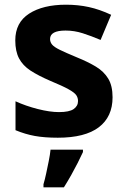

<svg xmlns="http://www.w3.org/2000/svg" viewBox="-20 -576 537 817"><path d="M459 -162Q459 -79 400.5 -34.5Q342 10 226 10Q169 10 128 2.5Q87 -5 46 -22V-145Q90 -125 141 -112Q192 -99 231 -99Q275 -99 293.5 -112Q312 -125 312 -146Q312 -160 304.5 -171Q297 -182 272 -196Q247 -210 194 -232Q143 -254 110 -275.5Q77 -297 61 -327.5Q45 -358 45 -404Q45 -480 104 -518Q163 -556 261 -556Q312 -556 358 -546Q404 -536 453 -513L408 -406Q368 -423 332 -434.5Q296 -446 259 -446Q226 -446 209.5 -437Q193 -428 193 -410Q193 -397 201.5 -386.5Q210 -376 234.5 -364Q259 -352 307 -332Q354 -313 388 -292.5Q422 -272 440.5 -241.5Q459 -211 459 -162ZM333 71Q323 93 310.5 117.5Q298 142 283.5 168Q269 194 252 221H165V208Q171 188 176.5 162Q182 136 187.5 109Q193 82 195 61H333Z"/></svg>

Font: Noto Sans Ol Chiki
Style: Regular
Weight: 400
Designer: Monotype Design Team, Lewis McGuffie
Foundry: Monotype Imaging Inc.
Version: Version 2.003